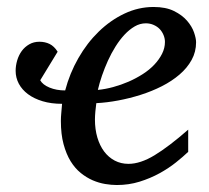

<svg xmlns="http://www.w3.org/2000/svg" viewBox="-20 -513 594 545"><path d="M448.2 -394Q448.2 -403.8 444.3 -413.3Q440.4 -422.9 433.6 -430.2Q426.8 -437.5 416.5 -442.1Q406.2 -446.8 394 -446.8Q377.4 -446.8 362.3 -438Q347.2 -429.2 333.5 -414.6Q319.8 -399.9 307.9 -380.9Q295.9 -361.8 286.4 -340.8Q276.9 -319.8 269.5 -298.3Q262.2 -276.9 257.8 -257.8Q278.8 -259.8 301.3 -265.9Q323.7 -272 345 -281.2Q366.2 -290.5 385 -302.5Q403.8 -314.5 417.7 -329.1Q431.6 -343.8 439.9 -360.1Q448.2 -376.5 448.2 -394ZM156.2 -218.3Q125.5 -218.3 101.1 -225.6Q76.7 -232.9 59.6 -245.6Q42.5 -258.3 33.4 -275.4Q24.4 -292.5 24.4 -312Q24.4 -326.7 28.8 -341.6Q33.2 -356.4 41.7 -368.2Q50.3 -379.9 63 -387.2Q75.7 -394.5 91.8 -394.5Q107.9 -394.5 120.8 -388.2Q133.8 -381.8 143.6 -366.2L94.2 -285.2Q101.1 -272.5 120.6 -264.4Q140.1 -256.3 165 -256.3Q177.7 -304.7 202.4 -347.9Q227.1 -391.1 260.3 -423.3Q293.5 -455.6 333.3 -474.4Q373 -493.2 416 -493.2Q450.7 -493.2 473.9 -481.7Q497.1 -470.2 511 -454.1Q524.9 -438 530.8 -420.9Q536.6 -403.8 536.6 -393.1Q536.6 -365.7 523.9 -342.8Q511.2 -319.8 489.5 -301.3Q467.8 -282.7 439.5 -268.3Q411.1 -253.9 379.6 -243.9Q348.1 -233.9 315.7 -227.8Q283.2 -221.7 253.4 -220.2Q252 -210.4 250.7 -196.8Q249.5 -183.1 249.5 -173.8Q249.5 -146 256.3 -122.8Q263.2 -99.6 275.6 -83Q288.1 -66.4 305.7 -57.1Q323.2 -47.9 344.7 -47.9Q378.4 -47.9 418.7 -72.3Q459 -96.7 514.2 -145V-82Q500 -68.4 479.5 -52Q459 -35.6 432.9 -21.2Q406.7 -6.8 376.2 2.7Q345.7 12.2 311.5 12.2Q296.4 12.2 278.6 9.3Q260.7 6.3 243.2 -1.2Q225.6 -8.8 209.2 -22Q192.9 -35.2 180.4 -55.4Q168 -75.7 160.4 -103.8Q152.8 -131.8 152.8 -169.9Q152.8 -180.2 154.1 -194.1Q155.3 -208 156.2 -218.3Z"/></svg>

Font: Charis SIL
Style: Italic
Weight: 400
Italic angle: -11°
Foundry: SIL International
Version: Version 4.112